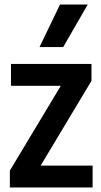

<svg xmlns="http://www.w3.org/2000/svg" viewBox="-20 -828 448 848"><path d="M159.5 -96.5H389V0H23.5V-74.5L248.5 -449H28.5V-545.5H384V-471ZM154.5 -620 245 -808H367.5L259 -620Z"/></svg>

Font: Encode Sans Condensed SemiBold
Style: Regular
Weight: 600
Width: 3
Designer: Multiple Designers
Foundry: Impallari Type
Version: Version 2.000